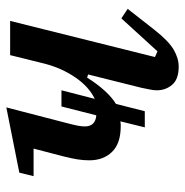

<svg xmlns="http://www.w3.org/2000/svg" viewBox="-9 -563 584 606"><g transform="rotate(-90 283.0 -260.0)"><path d="M203 -172Q198 -171 193.5 -171Q189 -171 187 -171Q133 -171 106.5 -198.5Q80 -226 80 -270Q80 -289 83 -307.5Q86 -326 92 -350L117 -446H30L41 -491L247 -532L198 -343Q192 -320 189.5 -307.5Q187 -295 187 -284Q187 -251 222 -248L250 -358H301L274 -253Q312 -271 341.5 -314Q371 -357 385 -411L412 -520H520L406 -63L424 -55L528 -169L558 -149L493 -66Q457 -20 429.5 -4Q402 12 376 12Q336 12 318.5 -8.5Q301 -29 301 -57Q301 -68 304 -81.5Q307 -95 309 -106L351 -274L341 -277Q321 -245 299.5 -221.5Q278 -198 258 -186L235 -95H184Z"/></g></svg>

Font: IBM Plex Serif Medium
Style: Italic
Weight: 500
Italic angle: -14°
Designer: Mike Abbink, Paul van der Laan, Pieter van Rosmalen
Foundry: Bold Monday
Version: Version 2.5